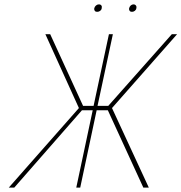

<svg xmlns="http://www.w3.org/2000/svg" viewBox="-20 -856 828 876"><path d="M431 -836Q424 -836 418 -831Q412 -826 410 -818Q409 -811 412.5 -806.5Q416 -802 423 -802Q431 -802 437 -806.5Q443 -811 444 -818Q446 -826 442.5 -831Q439 -836 431 -836ZM589 -836Q582 -836 576.5 -831Q571 -826 569 -818Q568 -811 571.5 -806.5Q575 -802 582 -802Q589 -802 595 -806.5Q601 -811 602 -818Q604 -826 600 -831Q596 -836 589 -836ZM634 0H659L491 -363L788 -700H764L474 -373H425L495 -700H477L407 -373H359L209 -700H187L340 -363L20 0H45L354 -353H403L328 0H346L421 -353H472Z"/></svg>

Font: Advent Pro Thin
Style: Italic
Weight: 250
Italic angle: -12°
Version: Version 3.000